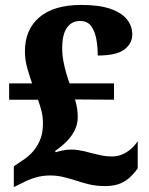

<svg xmlns="http://www.w3.org/2000/svg" viewBox="-20 -744 604 778"><path d="M406 10Q369 10 339 2.5Q309 -5 286 -13Q258 -22 233.5 -27.5Q209 -33 183 -33Q152 -33 123.5 -24.5Q95 -16 71 -3L36 14V-70L68 -92Q87 -103 107 -123Q127 -143 140.5 -172.5Q154 -202 154 -242Q154 -271 148.5 -293Q143 -315 134 -340H17V-406H110Q102 -429 91.5 -464.5Q81 -500 81 -536Q81 -624 139.5 -674Q198 -724 310 -724Q384 -724 429.5 -707.5Q475 -691 495.5 -664Q516 -637 516 -604Q516 -568 484 -543.5Q452 -519 376 -519Q376 -553 370.5 -584.5Q365 -616 350 -637.5Q335 -659 304 -659Q271 -659 251.5 -632Q232 -605 232 -548Q232 -522 237 -495.5Q242 -469 249 -445.5Q256 -422 262 -406H442V-340L284 -341Q290 -320 292.5 -304Q295 -288 295 -268Q295 -243 284 -219Q273 -195 252.5 -173.5Q232 -152 203 -132L206 -127Q214 -130 232 -134Q250 -138 269 -138Q283 -138 295.5 -136Q308 -134 322 -131Q336 -128 353 -123Q373 -118 392 -114Q411 -110 433 -110Q455 -110 473.5 -117.5Q492 -125 508.5 -138.5Q525 -152 538 -172V-62Q525 -43 507.5 -26.5Q490 -10 466 0Q442 10 406 10Z"/></svg>

Font: Noto Serif Gujarati ExtraBold
Style: Regular
Weight: 800
Version: Version 2.102